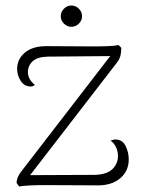

<svg xmlns="http://www.w3.org/2000/svg" viewBox="-20 -670 519 695"><path d="M446 -93Q446 -51 415.5 -25Q385 1 335 1L145 0Q78 0 49 5L40 -8Q40 -27 56 -48L379 -467L152 -465Q115 -464 98 -448Q81 -432 81 -409Q81 -383 106 -363Q99 -356 89 -357Q67 -358 54.5 -378Q42 -398 42 -421Q42 -456 70 -479.5Q98 -503 148 -503L314 -502Q347 -502 372 -503Q397 -504 409 -507L419 -497Q419 -481 416 -468.5Q413 -456 403 -443L89 -36L322 -37Q366 -38 386.5 -57.5Q407 -77 407 -106Q407 -123 399.5 -138Q392 -153 380 -161Q394 -166 400 -165Q424 -164 435 -141Q446 -118 446 -93ZM200 -611Q200 -627 211.5 -638.5Q223 -650 238 -650Q254 -650 265.5 -638.5Q277 -627 277 -611Q277 -596 265.5 -584.5Q254 -573 238 -573Q223 -573 211.5 -584.5Q200 -596 200 -611Z"/></svg>

Font: Arima Madurai ExtraLight
Style: Regular
Weight: 275
Designer: Joana Correia and Natanael Gama
Foundry: NDISCOVER
Version: Version 1.019